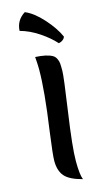

<svg xmlns="http://www.w3.org/2000/svg" viewBox="-164 -1146 673 1227"><g transform="rotate(-15 172.0 -532.5)"><path d="M222 31Q137 9 106 -27.5Q75 -64 75 -129Q75 -167 96 -322Q133 -579 133 -720Q133 -750 129 -802Q205 -798 240 -778Q255 -770 263 -753.5Q271 -737 272.5 -723Q274 -709 274 -672Q274 -635 241 -409Q208 -183 208 -92.5Q208 -2 222 31ZM340 -881Q338 -870 326 -860.5Q314 -851 298 -848Q260 -891 199.5 -931.5Q139 -972 76 -989Q79 -1058 139 -1096Q195 -1073 254 -1007.5Q313 -942 340 -881Z"/></g></svg>

Font: Merienda One
Style: Regular
Weight: 400
Designer: Eduardo Rodriguez Tunni
Foundry: Eduardo Rodriguez Tunni
Version: Version 1.001